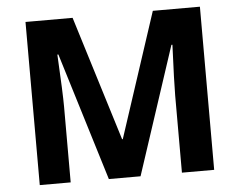

<svg xmlns="http://www.w3.org/2000/svg" viewBox="-51 -775 1045 837"><g transform="rotate(-5 471.5 -357.0)"><path d="M711.9 -337.9Q711.9 -390.6 719.2 -559.1H714.8L530.8 0H392.1L220.2 -560.1H215.8Q225.1 -389.2 225.1 -332V0H89.8V-713.9H295.9L464.8 -168H467.8L647 -713.9H853V0H711.9Z"/></g></svg>

Font: OpenSans-Bold
Style: Bold
Weight: 700
Foundry: Ascender Corporation
Version: Version 1.10